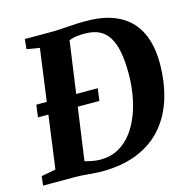

<svg xmlns="http://www.w3.org/2000/svg" viewBox="-119 -859 964 975"><g transform="rotate(-15 363.0 -371.5)"><path d="M94 -743H243.5Q283.5 -744 326.5 -747.5Q369.5 -751 411.5 -751Q498 -751.5 558 -729Q618 -706.5 654.8 -665.5Q691.5 -624.5 708 -569.5Q724.5 -514.5 724.5 -450Q724.5 -349.5 699.2 -265.8Q674 -182 621.8 -120.8Q569.5 -59.5 488.8 -25.8Q408 8 297.5 8Q284.5 8 267.8 6.8Q251 5.5 232.2 4Q213.5 2.5 195 1.2Q176.5 0 159.5 0H-9L-3.5 -48.5L72.5 -62.5L156.5 -680L89 -691ZM221 -29.5 210.5 -73.5Q210 -70.5 227 -65.2Q244 -60 266.5 -56Q289 -52 306 -52Q361 -52 402.5 -75Q444 -98 473.5 -137.2Q503 -176.5 521.8 -226Q540.5 -275.5 549.2 -329.2Q558 -383 558 -434.5Q558 -504 548.5 -552.8Q539 -601.5 519 -632.2Q499 -663 468.5 -677Q438 -691 395.5 -691Q371 -691 353.2 -688.8Q335.5 -686.5 323.8 -682.5Q312 -678.5 304.5 -674.5L315.5 -703.5ZM55.5 -341.5 64 -406H387L378.5 -341.5Z"/></g></svg>

Font: Merriweather ExtraBold
Style: Italic
Weight: 800
Italic angle: -7.8°
Version: Version 2.101